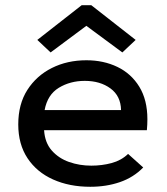

<svg xmlns="http://www.w3.org/2000/svg" viewBox="-20 -705 640 736"><path d="M326 11Q246 11 183.5 -17Q121 -45 85.5 -98.5Q50 -152 50 -228Q50 -306 85 -360.5Q120 -415 179 -444.5Q238 -474 311 -474Q377 -474 430 -448.5Q483 -423 514 -372.5Q545 -322 545 -248Q545 -227 543 -206H149Q152 -158 178.5 -128Q205 -98 245 -84Q285 -70 330 -70Q371 -70 408 -80Q445 -90 471 -115L529 -63Q492 -25 440 -7Q388 11 326 11ZM151 -283H444Q443 -337 403.5 -366Q364 -395 305 -395Q249 -395 205.5 -368.5Q162 -342 151 -283ZM174 -504 123 -552 293 -685H330L500 -552L449 -504L311 -606Z"/></svg>

Font: Inconsolata Expanded SemiBold
Style: Regular
Weight: 600
Width: 7
Monospace: yes
Designer: Raph Levien, Cyreal, Brenton Simpson
Foundry: Raph Levien, Cyreal, Google
Version: Version 3.001; ttfautohint (v1.8.2.53-6de2)